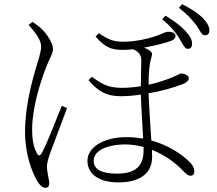

<svg xmlns="http://www.w3.org/2000/svg" viewBox="-20 -844 1040 920"><path d="M835 -667C854 -638 863 -611 878 -610C890 -609 899 -615 900 -630C902 -651 893 -669 869 -695C848 -718 819 -741 773 -769L757 -752C796 -720 817 -694 835 -667ZM916 -729C937 -703 944 -676 960 -675C972 -674 982 -680 983 -695C985 -715 974 -734 950 -760C927 -781 899 -800 853 -824L837 -807C876 -776 894 -757 916 -729ZM117 -725C145 -692 177 -656 177 -621C177 -592 158 -538 149 -508C136 -460 100 -340 100 -211C100 -102 135 -17 157 21C169 41 181 56 198 56C209 56 216 48 216 36C216 16 205 -17 205 -46C205 -63 211 -83 221 -112C234 -149 282 -272 301 -326L276 -337C255 -285 200 -142 179 -109C171 -96 163 -97 157 -109C144 -134 134 -163 134 -225C134 -328 174 -450 194 -503C218 -569 234 -586 234 -609C234 -637 204 -683 177 -708C164 -720 149 -730 136 -739ZM668 -140V-124C668 -50 632 -12 539 -12C467 -12 429 -33 429 -73C429 -133 517 -152 578 -152C607 -152 637 -148 668 -140ZM420 -476 404 -460C451 -404 494 -383 557 -383C592 -383 622 -386 655 -391C657 -326 663 -239 666 -180C641 -184 614 -187 586 -187C483 -187 399 -142 399 -73C399 -6 460 30 547 30C641 30 709 -6 709 -93L708 -126C761 -105 813 -72 859 -24C871 -11 881 -2 893 -2C906 -2 911 -10 911 -24C911 -42 899 -60 880 -76C852 -102 792 -147 705 -171C701 -240 694 -334 692 -397C749 -406 815 -425 856 -441C876 -449 885 -460 885 -469C885 -482 864 -492 848 -492C842 -492 835 -486 807 -474C781 -463 740 -449 692 -438C692 -493 695 -536 705 -567C711 -585 709 -593 699 -600C690 -607 681 -612 670 -616C728 -626 783 -641 804 -650C815 -655 821 -664 821 -671C821 -686 806 -692 785 -692C774 -692 765 -685 732 -673C710 -665 642 -644 569 -644C523 -644 496 -656 454 -685L438 -669C479 -622 508 -605 567 -605C583 -605 600 -606 617 -608C636 -601 657 -586 657 -558L655 -431C631 -427 598 -423 565 -423C490 -423 462 -447 420 -476Z"/></svg>

Font: Noto Serif TC ExtraLight
Style: Regular
Weight: 200
Designer: Ryoko NISHIZUKA 西塚涼子 (kana & ideographs); Frank Grießhammer (Latin, Greek & Cyrillic); Wenlong ZHANG 张文龙 (bopomofo); San
Foundry: Adobe
Version: Version 2.001;hotconv 1.1.0;makeotfexe 2.6.0